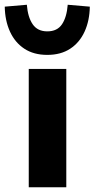

<svg xmlns="http://www.w3.org/2000/svg" viewBox="-53 -788 398 808"><path d="M68 0V-498H226V0ZM146 -557Q89 -557 49.5 -583Q10 -609 -11 -655Q-32 -701 -33 -760L60 -768Q64 -716 84.5 -686Q105 -656 146 -656Q188 -656 208 -686Q228 -716 232 -768L325 -760Q324 -701 303 -655Q282 -609 242.5 -583Q203 -557 146 -557Z"/></svg>

Font: Nunito Sans 9pt ExtraBold
Style: Regular
Weight: 800
Version: Version 3.101;gftools[0.9.27]